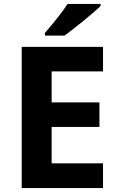

<svg xmlns="http://www.w3.org/2000/svg" viewBox="-20 -951 600 971"><path d="M501 -589.8H241.2V-433.1H482.9V-309.1H241.2V-125H501V0H89.8V-713.9H501ZM488.8 -931.2V-920.9Q463.9 -896 402.8 -846.2Q341.8 -796.4 306.2 -771H207V-784.2Q289.1 -879.4 321.8 -931.2Z"/></svg>

Font: OpenSansHebrew-Bold
Style: Bold
Weight: 700
Foundry: Ascender Corporation, Yanek Iontef
Version: Version 2.001;PS 002.001;hotconv 1.0.70;makeotf.lib2.5.58329